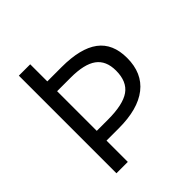

<svg xmlns="http://www.w3.org/2000/svg" viewBox="-191 -854 993 993"><g transform="rotate(-45 305.5 -357.0)"><path d="M559.1 -382.8Q559.1 -272 485.1 -213.9Q411.1 -155.8 271 -155.8H181.2V0H98.1V-713.9H181.2V-588.9H286.1Q423.3 -588.9 491.2 -538.3Q559.1 -487.8 559.1 -382.8ZM181.2 -227.1H263.2Q373.5 -227.1 422.9 -262Q472.2 -296.9 472.2 -377Q472.2 -449.7 425.8 -483.4Q379.4 -517.1 280.8 -517.1H181.2Z"/></g></svg>

Font: Zoram GWebM
Style: Regular
Weight: 400
Foundry: Ascender Corporation
Version: Version 1.000